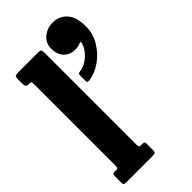

<svg xmlns="http://www.w3.org/2000/svg" viewBox="-256 -903 971 971"><g transform="rotate(-45 229.0 -417.5)"><path d="M37.5 -700H27.5Q18.5 -700 14.2 -706Q10 -712 10 -727V-756.5Q10 -773.5 15.8 -776.8Q21.5 -780 38 -780H173Q190 -780 195 -776.5Q200 -773 200 -755.5V-104Q200 -88.5 202 -84.2Q204 -80 215.5 -80H225Q233.5 -80 236.8 -77.2Q240 -74.5 240 -65V-23.5Q240 -7 235 -3.5Q230 0 213.5 0H30Q18.5 0 14.2 -2.8Q10 -5.5 10 -17.5V-60.5Q10 -71.5 12.2 -75.8Q14.5 -80 25.5 -80H39.5Q44 -80 47 -83.5Q50 -87 50 -103.5V-678.5Q50 -693.5 47.2 -696.8Q44.5 -700 37.5 -700ZM238 -746Q238 -786 267.8 -810.5Q297.5 -835 337.5 -835Q383.5 -835 413 -802Q442.5 -769 442.5 -701.5Q442.5 -649.5 415.2 -604.8Q388 -560 346.2 -531Q304.5 -502 261 -497Q252.5 -496 249.2 -498Q246 -500 246 -509V-549.5Q246 -556.5 249.2 -558.8Q252.5 -561 258.5 -562Q284.5 -565 308.2 -580.2Q332 -595.5 348.2 -617.2Q364.5 -639 368.5 -662Q369 -669.5 359.5 -664.5Q346 -657 321 -657Q283 -657 260.5 -681.8Q238 -706.5 238 -746Z"/></g></svg>

Font: Besley* Condensed
Style: Bold
Weight: 700
Width: 3
Designer: Owen Earl
Foundry: indestructible type*
Version: Version 3.000; ttfautohint (v1.8.3)